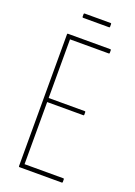

<svg xmlns="http://www.w3.org/2000/svg" viewBox="-147 -827 622 886"><g transform="rotate(20 163.5 -384.5)"><path d="M68 0Q65 0 65 -4V-651Q65 -655 68 -655H277Q280 -655 280 -651V-638Q280 -634 277 -634H86V-346H264Q267 -346 267 -342V-329Q267 -326 264 -326H86V-21H277Q280 -21 280 -17V-4Q280 0 277 0ZM109 -748Q105 -748 105 -752V-765Q105 -769 109 -769H237Q240 -769 240 -765V-752Q240 -748 237 -748Z"/></g></svg>

Font: Sofia Sans Extra Condensed Thin
Style: Regular
Weight: 250
Version: Version 4.100